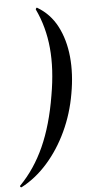

<svg xmlns="http://www.w3.org/2000/svg" viewBox="-87 -760 432 911"><g transform="rotate(-5 129.0 -304.5)"><path d="M126 -725Q187 -689 220 -625.5Q253 -562 261 -480Q269 -398 252 -304Q236 -211 197.5 -128.5Q159 -46 103 17.5Q47 81 -22 117Q-25 118 -27.5 114.5Q-30 111 -28 109Q43 37 88.5 -64Q134 -165 157 -304Q179 -429 169.5 -530Q160 -631 119 -717Q118 -719 121 -723Q124 -727 126 -725Z"/></g></svg>

Font: Cormorant Light SemiBold
Style: Italic
Weight: 600
Italic angle: -10°
Version: Version 4.000